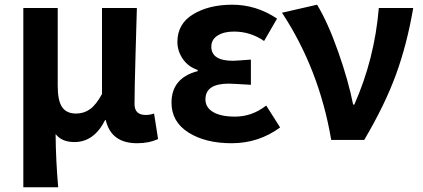

<svg xmlns="http://www.w3.org/2000/svg" viewBox="-20 -594 1794 815"><path d="M79 201V-560H225V-229Q225 -167 243.5 -139.5Q262 -112 303 -112Q336 -112 362 -130.5Q388 -149 413 -195V-560H561Q560 -525 555.5 -369Q551 -213 551 -152Q551 -106 599 -106Q616 -106 634 -112L651 -4Q613 14 562 14Q452 14 429 -84H426Q379 9 296 9Q242 9 216 -25Q217 88 227 201Z M963 14Q852 14 780 -31.5Q708 -77 708 -158Q708 -263 819 -292V-297Q778 -311 755.5 -344.5Q733 -378 733 -416Q733 -493 800 -533.5Q867 -574 966 -574Q1068 -574 1156 -515L1101 -420Q1043 -460 973 -460Q930 -460 903.5 -443Q877 -426 877 -396Q877 -336 969 -336Q980 -336 1045 -341V-234Q965 -239 951 -239Q852 -239 852 -172Q852 -138 884.5 -118.5Q917 -99 978 -99Q1050 -99 1110 -146L1169 -53Q1078 14 963 14Z M1386 0Q1335 -300 1177 -540L1326 -574Q1372 -498 1415.5 -374.5Q1459 -251 1479 -150H1484Q1570 -344 1588 -560H1734Q1708 -407 1661 -278Q1614 -149 1526 0Z"/></svg>

Font: Noto Sans Korean Bold
Style: Bold
Weight: 700
Designer: Ryoko NISHIZUKA  (kana & ideographs); Paul D. Hunt (Latin, Greek & Cyrillic); Wenlong ZHANG  (bopomofo); Sandoll Communi
Foundry: Adobe Systems Incorporated
Version: Version 1.000;PS 1;hotconv 1.0.78;makeotf.lib2.5.61930